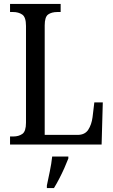

<svg xmlns="http://www.w3.org/2000/svg" viewBox="-20 -734 576 975"><path d="M31 0V-41H48Q75 -41 93.5 -54Q112 -67 112 -111V-602Q112 -647 93 -660Q74 -673 46 -673H31V-714H288V-673H272Q242 -673 224.5 -660.5Q207 -648 207 -605V-49H374Q411 -49 428 -75Q445 -101 450 -139L459 -214H502L496 0ZM218 208Q225 174 233 136Q241 98 245 61H327V71Q319 92 307 119Q295 146 281 173Q267 200 254 221H218Z"/></svg>

Font: Noto Serif Thai Condensed
Style: Regular
Weight: 400
Width: 3
Designer: Monotype Design Team
Foundry: Monotype Imaging Inc.
Version: Version 2.002; ttfautohint (v1.8.4.7-5d5b)